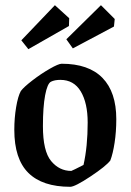

<svg xmlns="http://www.w3.org/2000/svg" viewBox="-20 -708 502 738"><path d="M35 -209Q35 -254 42 -296Q49 -338 60 -358Q71 -373 104 -398.5Q137 -424 171 -443.5Q205 -463 217 -463Q321 -463 374 -408.5Q427 -354 427 -250Q427 -202 420.5 -159.5Q414 -117 404 -91Q387 -69 327.5 -29.5Q268 10 250 10Q143 10 89 -43.5Q35 -97 35 -209ZM301 -74Q317 -145 317 -237Q317 -312 290.5 -356.5Q264 -401 212 -401Q190 -401 176 -394Q162 -387 153.5 -342Q145 -297 145 -223Q145 -127 176.5 -89Q208 -51 254 -51Q260 -53 301 -74ZM62 -553 191 -688 246 -638 245 -608 89 -519ZM235 -557 368 -688 421 -635 418 -606 260 -522Z"/></svg>

Font: Grenze Medium
Style: Regular
Weight: 500
Designer: Renata Polastri
Foundry: Omnibus-Type
Version: Version 1.002; ttfautohint (v1.8)